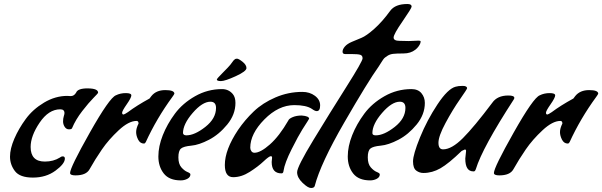

<svg xmlns="http://www.w3.org/2000/svg" viewBox="-20 -844 3008 959"><path d="M316 -365 333 -364Q350 -364 360 -381Q368 -403 419 -402.5Q470 -402 470 -381Q470 -378 447 -355Q424 -332 391 -289.5Q358 -247 340 -204Q338 -198 324.5 -198Q311 -198 303 -210.5Q295 -223 295 -237.5Q295 -252 298.5 -263Q302 -274 302 -279Q302 -298 281 -298Q223 -298 178 -231.5Q133 -165 133 -110Q133 -37 204 -37Q247 -37 279 -57Q286 -63 293 -63Q304 -63 304 -52Q304 -26 257 8.5Q210 43 144.5 43Q79 43 54.5 10.5Q30 -22 30 -61.5Q30 -101 51.5 -151Q73 -201 108.5 -249.5Q144 -298 200 -331.5Q256 -365 316 -365Z M672 -227Q672 -240 662 -240Q623 -240 573 -193.5Q523 -147 489 -97.5Q455 -48 427 2Q410 32 357 32Q330 32 330 20Q330 -7 428.5 -181.5Q527 -356 559 -368Q581 -379 608.5 -379Q636 -379 636 -367.5Q636 -356 613 -323Q590 -290 590 -281Q590 -272 597 -272Q601 -272 619 -284Q663 -317 727 -352L736 -364Q760 -394 805.5 -394Q851 -394 851 -376Q849 -371 841 -360Q762 -252 708 -134Q704 -127 699 -127Q680 -127 670 -146.5Q660 -166 660 -184.5Q660 -203 672 -227Z M883 57Q825 57 798 22.5Q771 -12 771 -62.5Q771 -113 793 -168.5Q815 -224 853.5 -276Q892 -328 954.5 -363.5Q1017 -399 1089 -399Q1122 -399 1143 -374Q1156 -358 1156 -330Q1156 -272 1115 -222Q1074 -172 1024 -146Q974 -120 935.5 -116.5Q897 -113 884 -102Q871 -91 871 -58Q871 -25 886 -8Q901 9 916 15Q931 21 931 27Q931 41 916 49Q901 57 883 57ZM911 -168Q952 -168 1005.5 -210Q1059 -252 1059 -305Q1059 -336 1031 -336Q991 -336 942.5 -280Q894 -224 894 -179Q896 -168 911 -168ZM1063 -447Q1063 -451 1093 -481Q1123 -511 1130 -520Q1137 -529 1140.5 -534Q1144 -539 1146 -541.5Q1148 -544 1151 -546Q1155 -551 1163.5 -551Q1172 -551 1191.5 -535.5Q1211 -520 1211 -504Q1211 -488 1157.5 -463.5Q1104 -439 1083.5 -439Q1063 -439 1063 -447Z M1337 -35 1339 -56Q1339 -64 1333 -64Q1324 -64 1296.5 -38Q1269 -12 1227.5 14.5Q1186 41 1144.5 41Q1103 41 1103 -20Q1103 -96 1169 -195Q1203 -245 1247.5 -287.5Q1292 -330 1356 -357.5Q1420 -385 1490 -385Q1527 -385 1553 -365.5Q1579 -346 1579 -317.5Q1579 -289 1562 -289Q1553 -289 1538 -300Q1510 -319 1450 -319Q1371 -319 1300.5 -247.5Q1230 -176 1230 -106Q1230 -97 1235.5 -89Q1241 -81 1251 -81Q1281 -81 1328 -122.5Q1375 -164 1420 -242Q1423 -251 1442 -259Q1461 -267 1487 -267Q1524 -264 1524 -251Q1524 -250 1516.5 -238.5Q1509 -227 1490 -197Q1471 -167 1436.5 -98.5Q1402 -30 1396 10Q1395 22 1386 22Q1337 22 1337 -35Z M2022 -639 2071 -641Q2081 -641 2081 -637Q2081 -633 2079 -627Q2077 -621 2070.5 -612Q2064 -603 2055 -596Q2031 -577 1995.5 -577Q1960 -577 1943.5 -575Q1927 -573 1915 -565Q1903 -557 1899 -553Q1895 -549 1885 -533Q1875 -517 1871 -511Q1818 -437 1699.5 -232Q1581 -27 1552 85Q1549 95 1533.5 95Q1518 95 1491 69Q1464 43 1464 16Q1464 -11 1545.5 -145Q1627 -279 1709 -408.5Q1791 -538 1791 -552.5Q1791 -567 1779 -570.5Q1767 -574 1737 -574H1704Q1691 -574 1691 -586Q1691 -598 1702.5 -611.5Q1714 -625 1737.5 -635Q1761 -645 1785.5 -655Q1810 -665 1849.5 -700Q1889 -735 1929 -790Q1954 -824 2015 -824Q2036 -824 2036 -811Q2036 -803 1991 -738Q1946 -673 1946 -656.5Q1946 -640 1976 -640Q1988 -639 2022 -639Z M1829 57Q1771 57 1744 22.5Q1717 -12 1717 -62.5Q1717 -113 1739 -168.5Q1761 -224 1799.5 -276Q1838 -328 1900.5 -363.5Q1963 -399 2035 -399Q2068 -399 2085 -378.5Q2102 -358 2102 -330Q2102 -272 2061 -222Q2020 -172 1970 -146Q1920 -120 1881.5 -116.5Q1843 -113 1830 -102Q1817 -91 1817 -58Q1817 -25 1832 -8Q1847 9 1862 15Q1877 21 1877 27Q1877 41 1862 49Q1847 57 1829 57ZM2005 -305Q2005 -336 1977 -336Q1937 -336 1888.5 -280Q1840 -224 1840 -179Q1840 -168 1857 -168Q1898 -168 1951.5 -210Q2005 -252 2005 -305Z M2308 -90Q2308 -97 2303 -97H2301L2286 -90Q2221 -27 2180 -3.5Q2139 20 2095 20Q2075 20 2059 8Q2043 -4 2043 -38Q2043 -72 2078 -158Q2113 -244 2165 -322.5Q2217 -401 2256 -411Q2269 -415 2291 -415Q2313 -415 2313 -403Q2313 -399 2277 -347.5Q2241 -296 2205.5 -230Q2170 -164 2170 -131Q2170 -98 2193 -98Q2236 -98 2292 -154Q2348 -210 2439 -331Q2464 -367 2519 -367Q2549 -367 2549 -355Q2549 -352 2546 -347Q2389 -105 2357 0Q2353 12 2347 12H2344Q2304 12 2304 -52Z M2789 -227Q2789 -240 2779 -240Q2740 -240 2690 -193.5Q2640 -147 2606 -97.5Q2572 -48 2544 2Q2527 32 2474 32Q2447 32 2447 20Q2447 -7 2545.5 -181.5Q2644 -356 2676 -368Q2698 -379 2725.5 -379Q2753 -379 2753 -367.5Q2753 -356 2730 -323Q2707 -290 2707 -281Q2707 -272 2714 -272Q2718 -272 2736 -284Q2780 -317 2844 -352L2853 -364Q2877 -394 2922.5 -394Q2968 -394 2968 -376Q2966 -371 2958 -360Q2879 -252 2825 -134Q2821 -127 2816 -127Q2797 -127 2787 -146.5Q2777 -166 2777 -184.5Q2777 -203 2789 -227Z"/></svg>

Font: Condiment
Style: Regular
Weight: 400
Designer: Angel Koziupa, Alejandro Paul
Foundry: Angel Koziupa, Alejandro Paul
Version: Version 1.001